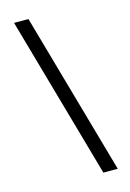

<svg xmlns="http://www.w3.org/2000/svg" viewBox="-131 -806 680 1006"><g transform="rotate(-15 209.0 -302.5)"><path d="M129 -742 378 137H300L51 -742Z"/></g></svg>

Font: Roboto Serif 72pt SemiCondensed SemiBold
Style: Italic
Weight: 600
Width: 4
Italic angle: -10°
Designer: Greg Gazdowicz
Foundry: Commercial Type
Version: Version 1.008